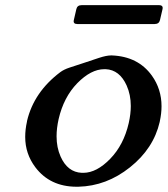

<svg xmlns="http://www.w3.org/2000/svg" viewBox="-20 -687 638 729"><path d="M290.5 -667.5H583.5Q597.7 -667.5 597.7 -657.2Q597.7 -655.3 597.2 -652.8L587.4 -610.8Q584 -595.7 566.9 -595.7H273.9Q256.8 -595.7 260.3 -610.8L270 -652.8Q273.4 -667.5 290.5 -667.5ZM376 -424.3Q325.7 -424.3 273.4 -371.1Q221.7 -317.9 202.6 -234.9Q194.8 -200.2 194.8 -169.4Q194.8 -127 210 -92.8Q236.3 -33.2 290.5 -30.8H296.9Q347.2 -31.2 398.4 -84Q449.7 -136.7 468.8 -219.7Q476.6 -254.4 476.6 -284.7Q476.6 -327.1 460.9 -362.3Q434.1 -421.9 381.3 -424.3ZM586.4 -224.1Q563 -123 473.6 -51.8Q384.3 19.5 277.3 22H269.5Q169.9 21.5 114.3 -51.8Q75.7 -103 75.7 -167Q75.7 -195.8 82.5 -225.6V-227.1Q108.4 -337.4 209 -413.1Q222.7 -423.3 243.7 -430.2Q264.6 -436.5 295.9 -447.3Q327.1 -458 356 -467.3Q384.3 -476.6 402.3 -476.6H404.3Q504.4 -472.7 556.6 -399.9Q593.3 -348.6 593.3 -283.7Q593.3 -256.8 586.9 -227.1Z"/></svg>

Font: Caudex
Style: Bold
Weight: 700
Italic angle: -13°
Version: Version 1.04